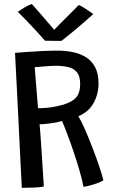

<svg xmlns="http://www.w3.org/2000/svg" viewBox="-20 -912 587 946"><path d="M87.5 13.5Q84.5 -42 80.5 -123.2Q76.5 -204.5 72 -297Q67.5 -389.5 62.8 -481.8Q58 -574 54 -651.5Q77.5 -653.5 114.8 -656.2Q152 -659 192 -660.8Q232 -662.5 264 -662.5Q301.5 -662.5 337.2 -655.5Q373 -648.5 402 -631Q431 -613.5 448.2 -581.8Q465.5 -550 465.5 -500Q465.5 -448.5 440.8 -404Q416 -359.5 366 -339.5Q380.5 -316 399 -273.8Q417.5 -231.5 436 -183.2Q454.5 -135 469 -92Q483.5 -49 489.5 -23.5Q477.5 -15.5 456 -8.2Q434.5 -1 415.5 3.8Q396.5 8.5 391.5 8.5Q385 -26.5 371 -74.2Q357 -122 340.5 -170.5Q324 -219 309 -258Q294 -297 285.5 -315.5Q257 -307.5 223.2 -303.5Q189.5 -299.5 175 -299.5Q176 -291 178 -264.8Q180 -238.5 182.5 -202Q185 -165.5 187.5 -126.2Q190 -87 192.2 -51.8Q194.5 -16.5 196 7Q177 11 145.2 12.2Q113.5 13.5 87.5 13.5ZM167.5 -379Q189 -379 210.8 -380.8Q232.5 -382.5 260.5 -388.5Q307.5 -398.5 332.2 -413.2Q357 -428 366 -448.8Q375 -469.5 375 -497.5Q375 -538 358 -557.2Q341 -576.5 313 -582.2Q285 -588 252 -588Q241.5 -588 219.8 -586.5Q198 -585 177.8 -583.2Q157.5 -581.5 151 -581Q152 -570 154.2 -541.2Q156.5 -512.5 159.2 -478.2Q162 -444 164.2 -416Q166.5 -388 167.5 -379ZM368.5 -887.5Q380 -882.5 395 -873Q410 -863.5 422.5 -854.8Q435 -846 439.5 -842.5Q377 -786.5 338.2 -755Q299.5 -723.5 283 -710.5Q270 -710.5 243.8 -710.8Q217.5 -711 201.5 -711.5Q141 -781 67.5 -854Q79.5 -862 99.2 -874Q119 -886 136.5 -892.5Q156 -871 178.8 -844.8Q201.5 -818.5 220.2 -796.5Q239 -774.5 247 -765Q259 -778 280.5 -799.5Q302 -821 325.8 -844.8Q349.5 -868.5 368.5 -887.5Z"/></svg>

Font: Grandstander
Style: Regular
Weight: 400
Designer: Tyler Finck
Foundry: Etcetera Type Co
Version: Version 1.200; ttfautohint (v1.8.3)